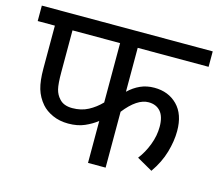

<svg xmlns="http://www.w3.org/2000/svg" viewBox="-92 -738 969 853"><g transform="rotate(15 393.0 -311.0)"><path d="M460 -551V-349Q485 -373 514 -386Q543 -399 578 -399Q643 -399 684 -357.5Q725 -316 725 -239Q725 -193 710 -141Q695 -89 660 -39L588 -80Q613 -112 629 -154Q645 -196 645 -237Q645 -284 625 -307Q605 -330 570 -330Q517 -330 460 -257V0H379V-193Q355 -174 323 -160Q291 -146 248 -146Q208 -146 176 -160.5Q144 -175 125 -197Q100 -226 89.5 -261.5Q79 -297 79 -354V-551H0V-622H786V-551ZM160 -551V-360Q160 -305 166 -281Q172 -257 188 -240Q208 -217 248 -217Q289 -217 321 -234Q353 -251 379 -278V-551Z"/></g></svg>

Font: Noto Sans Historical
Style: Regular
Weight: 400
Designer: Monotype Design Team
Foundry: Monotype Imaging Inc.
Version: Version 2.013; ttfautohint (v1.8.4.7-5d5b)